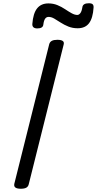

<svg xmlns="http://www.w3.org/2000/svg" viewBox="-20 -1148 596 1182"><path d="M108 14Q86 14 75.5 7Q65 0 68 -16L283 -876Q287 -890 299 -896.5Q311 -903 333 -903Q356 -903 366 -896Q376 -889 372 -874L157 -14Q154 0 142.5 7Q131 14 108 14ZM210 -973Q178 -973 179 -1000Q184 -1066 208.5 -1096.5Q233 -1127 278 -1127Q308 -1127 333.5 -1116.5Q359 -1106 380.5 -1091.5Q402 -1077 421 -1066.5Q440 -1056 456 -1056Q466 -1056 474.5 -1067Q483 -1078 487 -1103Q490 -1128 527 -1128Q544 -1128 550.5 -1121.5Q557 -1115 556 -1101Q552 -1037 528.5 -1005.5Q505 -974 458 -974Q427 -974 401 -984.5Q375 -995 353.5 -1009Q332 -1023 314 -1033.5Q296 -1044 279 -1044Q266 -1044 258 -1033Q250 -1022 247 -998Q246 -985 236.5 -979Q227 -973 210 -973Z"/></svg>

Font: Playwrite DE SAS
Style: Regular
Weight: 400
Designer: Veronika Burian, José Scaglione
Foundry: TypeTogether
Version: Version 1.002